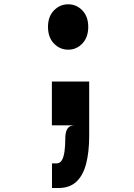

<svg xmlns="http://www.w3.org/2000/svg" viewBox="-20 -598 640 916"><path d="M305.5 -361Q265.5 -361 237.2 -390.5Q209 -420 209 -470Q209 -519 237.2 -548.2Q265.5 -577.5 305.5 -577.5Q345 -577.5 373 -548.2Q401 -519 401 -470Q401 -420 373 -390.5Q345 -361 305.5 -361ZM228 299V181.5H250Q266 181.5 275 166.5Q284 151.5 287.8 124.5Q291.5 97.5 291.5 62Q291.5 32 301.8 16Q312 0 336.5 0H227.5V-209H405.5V50Q405.5 126 391.2 182Q377 238 344.8 268.5Q312.5 299 259 299Z"/></svg>

Font: Spline Sans Mono
Style: Bold
Weight: 700
Designer: Eben Sorkin, Mirko Velimirovic
Foundry: Sorkin Type
Version: Version 1.004